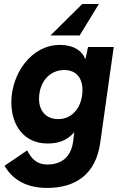

<svg xmlns="http://www.w3.org/2000/svg" viewBox="-20 -729 614 964"><path d="M217 214.5C356.5 214.5 460.5 148.5 483 -11L551 -493H422L409 -431.5C391 -476 348 -503.5 280.5 -503.5C137 -503.5 37 -358.5 37 -215.5C37 -97 103 -8.5 218 -8.5C270.5 -8.5 314.5 -21.5 353 -65L347 -18C334.5 75.5 270 97 218 97C160.5 97 134 61 116.5 26L2.5 103.5C37 160.5 96 214.5 217 214.5ZM176 -232C176 -315.5 227.5 -377.5 303 -377.5C362 -377.5 394 -337.5 394 -277.5C394 -196 347.5 -131 272 -131C212 -131 176 -172 176 -232ZM233.5 -551H380L476.5 -709H393Z"/></svg>

Font: HK Grotesk ExtraBold
Style: Italic
Weight: 800
Italic angle: -16°
Designer: Alfredo Marco Pradil
Foundry: Hanken Design Co.
Version: Version 3.001;FEAKit 1.0